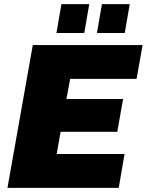

<svg xmlns="http://www.w3.org/2000/svg" viewBox="-20 -905 707 925"><path d="M16 0 138 -688H667L638 -525H318L300 -428H573L545 -270H272L253 -163H580L552 0ZM252 -746 276 -885H410L386 -746ZM447 -746 471 -885H605L581 -746Z"/></svg>

Font: Archivo SemiCondensed Black
Style: Italic
Weight: 900
Width: 4
Italic angle: -10°
Designer: Hector Gatti
Foundry: Omnibus-Type
Version: Version 2.001